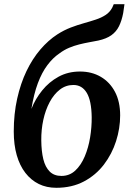

<svg xmlns="http://www.w3.org/2000/svg" viewBox="-20 -882 632 914"><path d="M572.5 -862 566.5 -820Q559.5 -783.5 546.5 -757.2Q533.5 -731 510 -714.2Q486.5 -697.5 448 -689Q438 -687 426.8 -685Q415.5 -683 403 -680.5Q381 -676.5 357 -670.5Q333 -664.5 309 -654.5Q285 -644.5 262.5 -627.5Q232 -607 205.8 -572.2Q179.5 -537.5 160.2 -486Q141 -434.5 129.5 -363.5Q148 -411 180.8 -451.5Q213.5 -492 258.8 -516.8Q304 -541.5 361 -541.5Q417 -541.5 460 -516.2Q503 -491 527.5 -444.5Q552 -398 552 -332.5Q552 -271 532.5 -210Q513 -149 474.8 -98.8Q436.5 -48.5 379.5 -18.2Q322.5 12 248 12Q201.5 12 164.5 -6.2Q127.5 -24.5 100.8 -59Q74 -93.5 59.8 -143Q45.5 -192.5 45.5 -256Q45.5 -340 61.8 -412.5Q78 -485 106.2 -543.8Q134.5 -602.5 172.2 -646.5Q210 -690.5 252.5 -718Q284.5 -738.5 316.5 -750.8Q348.5 -763 379 -771.5Q409.5 -780 436 -788.8Q462.5 -797.5 482.8 -810.8Q503 -824 514.5 -846L521.5 -862ZM329.5 -477.5Q293.5 -477.5 265 -455.5Q236.5 -433.5 216.5 -396Q196.5 -358.5 186.2 -311.5Q176 -264.5 176.5 -214Q177 -162 186.2 -124.2Q195.5 -86.5 216.5 -65.5Q237.5 -44.5 272.5 -44.5Q311 -44.5 338.5 -70.2Q366 -96 383.5 -137.5Q401 -179 409 -228Q417 -277 416.5 -324Q415.5 -402.5 393 -440Q370.5 -477.5 329.5 -477.5Z"/></svg>

Font: Merriweather SemiBold
Style: Italic
Weight: 600
Italic angle: -7.8°
Version: Version 2.101